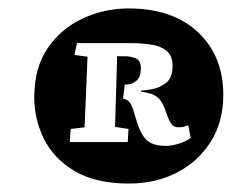

<svg xmlns="http://www.w3.org/2000/svg" viewBox="-20 -814 584 454"><path d="M285 -380Q206 -380 156.5 -409.5Q107 -439 84 -485.5Q61 -532 61 -584Q61 -654 93 -700.5Q125 -747 176 -770.5Q227 -794 284 -794Q388 -794 448 -738Q508 -682 508 -589Q508 -527 479 -480Q450 -433 399.5 -406.5Q349 -380 285 -380ZM373 -469Q385 -469 402 -474Q419 -479 431 -488L425 -518Q414 -513 403 -513Q391 -513 385.5 -520.5Q380 -528 372 -550Q365 -573 353 -583.5Q341 -594 314 -597V-600Q321 -600 339 -603Q357 -606 372.5 -618Q388 -630 388 -658Q388 -683 373 -694.5Q358 -706 335 -709Q312 -712 287 -712H162L156 -684L187 -680L180 -513L147 -509L145 -478H282L284 -509L252 -514L257 -681H276Q289 -681 301 -676Q313 -671 313 -653Q313 -631 302 -622.5Q291 -614 277 -614H275L271 -581Q281 -579 287 -571.5Q293 -564 300 -538Q310 -501 324.5 -485Q339 -469 373 -469Z"/></svg>

Font: Literata 18pt Black
Style: Italic
Weight: 900
Italic angle: -2°
Designer: Latin by Veronika Burian and Jose Scaglione. Greek by Irene Vlachou. Cyrillic by Vera Evstafieva
Foundry: TypeTogether
Version: Version 3.103;gftools[0.9.29]